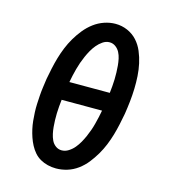

<svg xmlns="http://www.w3.org/2000/svg" viewBox="-112 -834 823 932"><g transform="rotate(15 300.0 -368.5)"><path d="M255 8Q234 8 213.5 3Q193 -2 175.5 -12Q158 -22 145 -37Q132 -52 122.5 -70Q113 -88 106.5 -107Q100 -126 95.5 -146Q91 -166 89 -186.5Q87 -207 86 -228.5Q85 -250 86 -271.5Q87 -293 88.5 -314.5Q90 -336 93 -357Q96 -378 99 -400Q104 -427 110 -455Q116 -483 124 -510.5Q132 -538 143 -565Q154 -592 169 -617.5Q184 -643 203 -666.5Q222 -690 246 -708Q270 -726 298 -735.5Q326 -745 354 -745Q386 -745 414.5 -732.5Q443 -720 463 -698Q483 -676 495 -647.5Q507 -619 513.5 -589Q520 -559 522 -527.5Q524 -496 523 -463.5Q522 -431 518.5 -399Q515 -367 510 -335Q505 -308 499 -280Q493 -252 485 -224.5Q477 -197 466 -170Q455 -143 440 -117.5Q425 -92 406.5 -68.5Q388 -45 363.5 -27Q339 -9 311 -0.5Q283 8 255 8ZM210 -414H413Q415 -431 416.5 -448.5Q418 -466 418.5 -483Q419 -500 418.5 -517.5Q418 -535 416.5 -552Q415 -569 411.5 -585.5Q408 -602 400.5 -616.5Q393 -631 379.5 -641Q366 -651 349 -651Q331 -651 315 -640Q299 -629 287 -614.5Q275 -600 266 -584Q257 -568 249.5 -551Q242 -534 236 -517Q230 -500 225.5 -483Q221 -466 217 -448.5Q213 -431 210 -414ZM259 -84Q277 -84 293.5 -94.5Q310 -105 322 -119.5Q334 -134 343 -150Q352 -166 359.5 -183Q367 -200 373 -217Q379 -234 383.5 -251.5Q388 -269 392 -286.5Q396 -304 399 -321H196Q194 -304 192.5 -286.5Q191 -269 190.5 -252Q190 -235 190.5 -217.5Q191 -200 192.5 -183.5Q194 -167 197.5 -150.5Q201 -134 208 -119Q215 -104 228.5 -94Q242 -84 259 -84Z"/></g></svg>

Font: Iosevka Slab SmBdExObl
Style: Regular
Weight: 600
Width: 7
Italic angle: -9°
Monospace: yes
Designer: Belleve Invis
Foundry: Belleve Invis
Version: Version 11.1.0; ttfautohint (v1.8.3)